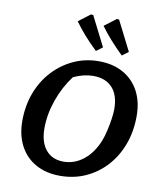

<svg xmlns="http://www.w3.org/2000/svg" viewBox="-98 -993 907 1082"><g transform="rotate(10 355.5 -452.0)"><path d="M319 11Q239 11 180 -22Q121 -55 89 -115.5Q57 -176 57 -258Q57 -344 84.5 -417.5Q112 -491 162.5 -546Q213 -601 280 -632Q347 -663 425 -663Q505 -663 564 -630Q623 -597 655 -537Q687 -477 687 -395Q687 -307 659.5 -233Q632 -159 582.5 -104.5Q533 -50 466 -19.5Q399 11 319 11ZM325 -71Q387 -71 438.5 -111.5Q490 -152 520 -226Q530 -252 538 -286Q546 -320 551 -354Q556 -388 556 -412Q556 -491 517.5 -533.5Q479 -576 408 -576Q354 -576 295 -549Q245 -483 216 -400.5Q187 -318 187 -238Q187 -159 223.5 -115Q260 -71 325 -71ZM397 -717Q355 -757 324 -792.5Q293 -828 267 -864L334 -915L347 -914L433 -744ZM545 -717Q504 -757 472.5 -792.5Q441 -828 415 -864L482 -915L495 -914L581 -744Z"/></g></svg>

Font: Piazzolla SC SemiBold
Style: Italic
Weight: 600
Italic angle: -11.3°
Designer: Juan Pablo del Peral
Foundry: Huerta Tipografica
Version: Version 1.330